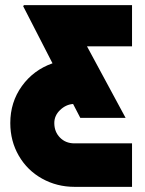

<svg xmlns="http://www.w3.org/2000/svg" viewBox="-20 -726 563 746"><path d="M20 -248Q20 -329 65 -391.5Q110 -454 184 -480L70 -702L73 -706H493V-546H318L468 -268H292L264 -322Q236 -320 213.5 -298.5Q191 -277 191 -248Q191 -214 213 -191.5Q235 -169 269 -169H493V0H270Q201 0 143.5 -32Q86 -64 53 -121Q20 -178 20 -248Z"/></svg>

Font: Lineal Heavy
Style: Regular
Weight: 900
Designer: Created by Frank Adebiaye with contributions from Anton Moglia & Ariel Martín Pérez
Created by Frank ADEBIAYE with FontF
Foundry: Velvetyne Type Foundry
Version: Version 2.000